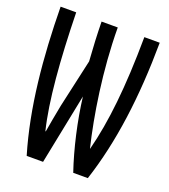

<svg xmlns="http://www.w3.org/2000/svg" viewBox="-132 -809 794 903"><g transform="rotate(20 265.0 -357.0)"><path d="M106 0H188L259 -353C273 -237 303 -105 339 0H412C479 -205 510 -441 512 -714H435C433 -461 413 -281 375 -134H374C338 -283 303 -500 302 -714H221C222 -650 225 -587 230 -518L176 -276C165 -222 158 -178 151 -139H149C115 -276 99 -478 94 -714H16C19 -463 41 -218 106 0Z"/></g></svg>

Font: Noto Sans Mono Condensed
Style: Regular
Weight: 400
Width: 3
Designer: Monotype Design Team
Foundry: Monotype Imaging Inc.
Version: Version 2.014